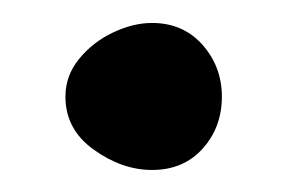

<svg xmlns="http://www.w3.org/2000/svg" viewBox="-20 -381 255 169"><path d="M37.6 -295.9Q37.6 -314.5 49.6 -329.1Q61.5 -343.8 79.3 -352.3Q97.2 -360.8 113.8 -360.8Q141.1 -360.8 158.2 -341.6Q175.3 -322.3 175.3 -295.9Q175.3 -269 158.4 -250.2Q141.6 -231.4 113.8 -231.4Q87.4 -231.4 62.5 -249.3Q37.6 -267.1 37.6 -295.9Z"/></svg>

Font: Belanosima
Style: Regular
Weight: 400
Designer: The DocRepair Project, Santiago Orozco
Foundry: Google
Version: Version 2.000